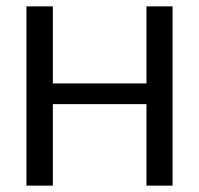

<svg xmlns="http://www.w3.org/2000/svg" viewBox="-20 -583 625 603"><path d="M146 0H63V-563H146ZM440 -563H522V0H440ZM487 -256H103V-321H487Z"/></svg>

Font: Darker Grotesque SemiBold
Style: Regular
Weight: 600
Designer: Gabriel Lam
Foundry: TypeRant
Version: Version 1.000;gftools[0.9.28]